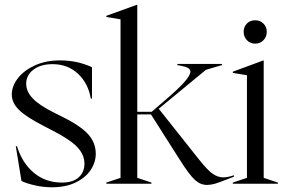

<svg xmlns="http://www.w3.org/2000/svg" viewBox="-20 -779 1223 814"><path d="M71 -12 47 -159H52Q74 -88 123.5 -46.5Q173 -5 243 -5Q289 -5 313.5 -27Q338 -49 338 -85Q338 -123 308 -155Q278 -187 202 -226L167 -244Q89 -284 59.5 -314Q30 -344 30 -378Q30 -414 56 -447.5Q82 -481 128.5 -502Q175 -523 234 -523Q308 -523 370 -494V-361H365Q354 -426 310.5 -466.5Q267 -507 203 -507Q152 -507 121.5 -483.5Q91 -460 91 -424Q91 -391 119 -361.5Q147 -332 212 -300L244 -284Q321 -246 353.5 -210Q386 -174 386 -127Q386 -91 364.5 -58.5Q343 -26 301 -5.5Q259 15 200 15Q163 15 126.5 6.5Q90 -2 71 -12Z M742 -102 620 -294H562V-25L622 -5V0H431V-5L491 -25V-697L431 -707V-712L561 -759H562V-305H623L681 -355Q737 -403 762 -431.5Q787 -460 787 -475Q787 -486 776 -491.5Q765 -497 743 -501L732 -503V-508H921V-503L853 -483L653 -318L822 -105Q860 -57 882 -42Q904 -27 927 -27Q945 -27 972 -36V-30L941 -18Q908 -5 891 0Q874 5 857 5Q830 5 806.5 -16Q783 -37 742 -102Z M967 -5 1027 -25V-460L967 -470V-475L1097 -523H1098V-25L1158 -5V0H967ZM1013 -644Q1013 -665 1026.5 -679Q1040 -693 1062 -693Q1083 -693 1097 -679Q1111 -665 1111 -644Q1111 -623 1097 -608.5Q1083 -594 1062 -594Q1041 -594 1027 -608.5Q1013 -623 1013 -644Z"/></svg>

Font: Nyght Serif Light
Style: Regular
Weight: 300
Designer: Maksym Kobuzan
Version: Version 0.410